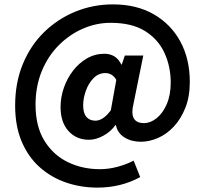

<svg xmlns="http://www.w3.org/2000/svg" viewBox="-20 -686 934 875"><path d="M424 169Q349 169 281.5 146Q214 123 161.5 76.5Q109 30 79 -40.5Q49 -111 49 -205Q49 -309 84 -394Q119 -479 181 -539.5Q243 -600 323.5 -633Q404 -666 495 -666Q602 -666 680.5 -621Q759 -576 802 -496.5Q845 -417 845 -313Q845 -245 824.5 -194Q804 -143 771.5 -108.5Q739 -74 699.5 -57Q660 -40 622 -40Q579 -40 547.5 -59.5Q516 -79 508 -116H506Q485 -86 451 -67.5Q417 -49 386 -49Q328 -49 292 -89Q256 -129 256 -198Q256 -243 271 -286Q286 -329 313 -364Q340 -399 376.5 -420Q413 -441 456 -441Q481 -441 500.5 -429.5Q520 -418 533 -392H535L549 -433H633L589 -216Q566 -125 636 -125Q666 -125 694 -147.5Q722 -170 740 -211.5Q758 -253 758 -310Q758 -383 729.5 -445Q701 -507 641 -544.5Q581 -582 484 -582Q419 -582 358 -555.5Q297 -529 248 -480Q199 -431 170.5 -362Q142 -293 142 -209Q142 -110 182.5 -44.5Q223 21 289.5 53Q356 85 435 85Q475 85 516 74Q557 63 589 46L619 121Q531 169 424 169ZM415 -136Q431 -136 448 -146.5Q465 -157 485 -183L510 -322Q492 -353 460 -353Q429 -353 406 -329.5Q383 -306 371 -271.5Q359 -237 359 -206Q359 -170 374 -153Q389 -136 415 -136Z"/></svg>

Font: Assistant
Style: Bold
Weight: 700
Designer: Hebrew By Ben Nathan, Latin by Paul Hunt
Version: Version 3.000